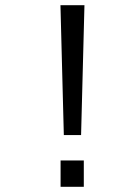

<svg xmlns="http://www.w3.org/2000/svg" viewBox="-20 -720 540 740"><path d="M226 -199.5 213 -700H305.5L292.5 -199.5ZM213.5 -101.5H303V0H213.5Z"/></svg>

Font: Trispace Light
Style: Regular
Weight: 300
Designer: Tyler Finck
Foundry: Etcetera Type Company
Version: Version 1.210; ttfautohint (v1.8.3)